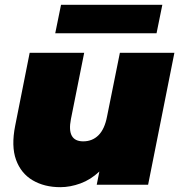

<svg xmlns="http://www.w3.org/2000/svg" viewBox="-20 -766 743 796"><path d="M230 10Q164 10 115.5 -18.5Q67 -47 46.5 -103.5Q26 -160 43 -245L103 -547H329L274 -272Q256 -180 325 -180Q363 -180 388.5 -205.5Q414 -231 424 -284L477 -547H703L594 0H381L392 -55Q356 -21 313.5 -5.5Q271 10 230 10ZM209 -628 233 -746H653L629 -628Z"/></svg>

Font: Montserrat Black
Style: Italic
Weight: 900
Italic angle: -11.3°
Designer: Julieta Ulanovsky
Foundry: Julieta Ulanovsky
Version: Version 9.000; ttfautohint (v1.8.4.7-5d5b)